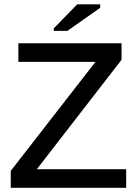

<svg xmlns="http://www.w3.org/2000/svg" viewBox="-20 -894 651 914"><path d="M580.6 -88.4V0H31.2V-80.6L434.6 -599.6H67.4V-688H558.6V-609.4L155.3 -88.4ZM457 -856.9 300.8 -747.1H235.8V-758.8L347.7 -873.5H457Z"/></svg>

Font: Arimo Medium
Style: Regular
Weight: 500
Designer: Steve Matteson
Foundry: Monotype Imaging Inc.
Version: Version 1.33